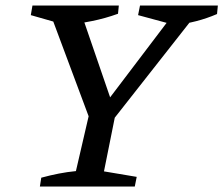

<svg xmlns="http://www.w3.org/2000/svg" viewBox="-20 -678 812 698"><path d="M318 -213 165 -623 170 -648H269L390 -296H359L626 -648H693L691 -624L368 -213ZM125 0 130 -32Q163 -41 194 -47Q225 -53 256 -56L310 -289H405L358 -55L477 -35L470 0ZM218 -587 92 -623 98 -658H412L409 -628Q362 -611 314.5 -601.5Q267 -592 218 -587ZM615 -587 482 -623 489 -658H772L769 -627Q732 -611 693 -601Q654 -591 615 -587Z"/></svg>

Font: Piazzolla Thin Medium
Style: Italic
Weight: 500
Italic angle: -11.3°
Version: Version 2.005